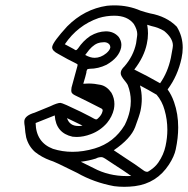

<svg xmlns="http://www.w3.org/2000/svg" viewBox="-20 -722 711 726"><path d="M537.6 -72.3Q540.5 -72.8 549.3 -79.1Q566.9 -90.8 578.6 -107.4Q599.1 -137.2 606 -169.9Q612.8 -201.2 612.8 -231.4Q612.8 -270 602.1 -306.6Q593.3 -338.9 572.3 -363.8Q541 -382.3 509.3 -398.9Q516.1 -374 516.1 -348.1Q516.1 -325.7 511.2 -302.7Q507.3 -285.2 491 -241.5Q474.6 -197.8 410.2 -153.8Q432.6 -138.2 455.6 -123.5Q490.2 -101.6 523.4 -77.1Q529.8 -72.3 537.6 -72.3ZM585.4 -407.2Q614.3 -448.2 626 -502.9Q627 -507.8 632.8 -540.5Q633.8 -544.9 633.8 -549.8Q633.8 -577.6 600.6 -605Q579.6 -617.7 552.7 -623.5L536.6 -628.4Q539.6 -611.8 539.6 -595.7Q539.6 -575.7 535.2 -556.2Q524.9 -506.8 487.8 -459Q537.6 -434.6 585.4 -407.2ZM282.7 -245.6 292 -247.1 233.4 -275.4Q243.2 -245.6 275.9 -245.6ZM254.4 -147.9Q294.9 -147.9 337.9 -160.6Q411.6 -182.6 451.7 -249.5Q465.3 -276.9 470.7 -303.2Q474.6 -321.8 474.6 -339.8Q474.6 -371.1 462.9 -400.9Q459 -408.2 451.9 -416.5Q444.8 -424.8 439.9 -433.6Q436.5 -439.5 436.5 -445.3Q436.5 -447.8 437 -450.2Q439 -460 450.2 -470.7Q484.4 -509.8 494.6 -558.1Q496.1 -565.4 498.5 -585.9Q499 -589.4 499 -592.8Q499 -609.9 486.3 -630.9Q462.4 -662.6 412.1 -662.6Q381.8 -662.6 353 -653.8Q273.9 -626.5 225.1 -554.7Q241.2 -545.4 257.8 -537.1Q265.1 -532.2 266.6 -532.2Q270 -532.2 274.9 -538.6Q293.9 -567.4 321.3 -585.9Q350.1 -603 380.4 -603.5Q410.2 -603.5 428.7 -582.5Q439 -567.9 439 -552.2Q439 -546.9 438 -542Q429.7 -503.9 382.8 -477.1Q351.6 -461.9 318.8 -461.9Q311 -461.4 309.6 -459Q308.1 -456.5 307.1 -453.1L306.6 -447.3Q303.7 -434.1 294.9 -405.3Q305.7 -406.2 315.4 -406.2Q336.4 -406.2 360.4 -401.1Q384.3 -396 401.4 -371.1Q412.6 -351.1 412.6 -328.6Q412.6 -319.3 410.6 -309.1Q404.3 -281.2 384.8 -257.3Q359.4 -228 323.7 -214.8Q295.9 -204.1 269.5 -204.1Q262.2 -204.1 254.4 -205.1Q191.4 -218.8 187 -285.6L114.7 -256.8Q116.2 -183.6 180.2 -159.2Q215.8 -147.9 254.4 -147.9ZM337.9 -503.4Q360.8 -503.4 381.8 -520.5Q394.5 -531.2 397 -541.5V-543.9Q397 -548.3 394.5 -552.7Q387.7 -562 374.5 -562.5Q360.8 -562.5 348.6 -558.1Q327.1 -549.3 307.1 -520.5Q304.7 -517.1 302.2 -514.2Q321.3 -503.4 337.9 -503.4ZM459.5 -56.2 476.1 -56.6Q444.8 -78.6 412.6 -99.1Q394.5 -110.4 377 -122.6Q369.1 -127.9 362.8 -127.9Q350.6 -127.4 342.8 -122.6Q314.5 -113.8 285.6 -110.4L334 -86.4Q390.6 -56.2 459.5 -56.2ZM449.7 -15.6Q430.2 -15.6 411.1 -18.1Q335 -32.2 271.5 -68.4Q184.1 -112.3 169.4 -115.7Q137.7 -127.4 112.3 -147.5Q87.9 -169.4 79.1 -202.1Q75.2 -220.2 73.7 -243.7Q71.8 -253.9 71.8 -261.2Q71.8 -264.6 72.3 -267.1Q76.2 -285.6 110.8 -295.9Q165.5 -317.9 170.4 -320.3Q196.8 -333 208.5 -333Q216.3 -333 285.6 -299.3Q332 -275.9 334.5 -273.9Q340.3 -270.5 343.8 -270.5Q346.7 -270.5 350.1 -273.9Q364.7 -287.1 367.7 -301.3Q368.2 -302.7 368.2 -304.2Q368.2 -309.1 363.8 -311.5Q313.5 -337.4 263.2 -361.8Q253.4 -366.7 250.5 -373Q249.5 -376.5 249.5 -380.9Q249.5 -385.3 250.5 -391.1Q272 -467.8 272.9 -473.1Q273.4 -475.1 273.4 -477.5Q273.4 -479.5 265.1 -483.4Q238.3 -496.1 200.2 -518.1Q177.2 -529.8 177.2 -543Q177.2 -544.4 177.7 -546.4Q181.6 -564.9 233.9 -622.1Q298.8 -687.5 384.3 -700.2Q398.4 -701.7 413.1 -701.7Q465.8 -701.7 511.7 -681.6Q512.7 -681.6 513.2 -681.2Q529.3 -675.8 547.4 -671.4Q609.9 -660.2 648.4 -621.1Q670.9 -585 670.9 -541.5Q670.9 -522.5 666.5 -502Q652.3 -435.5 613.8 -383.8Q628.4 -363.8 638.2 -335.9Q653.8 -291.5 653.8 -240.2Q653.8 -200.7 644.5 -157.2Q639.2 -131.3 619.1 -100.1Q572.8 -28.8 489.7 -18.1Q469.2 -15.6 449.7 -15.6Z"/></svg>

Font: Third Street
Style: Regular
Weight: 400
Designer: GGBotNet
Foundry: GGBotNet
Version: 0.90